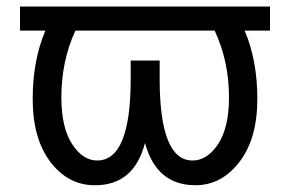

<svg xmlns="http://www.w3.org/2000/svg" viewBox="-20 -544 866 576"><path d="M624 -452.1H206.1Q164.1 -360.4 164.1 -252Q164.1 -161.1 196.3 -111.8Q228.5 -62.5 271.5 -62.5Q372.1 -62.5 372.1 -307.6V-362.3H459V-307.6Q459 -62.5 557.6 -62.5Q601.6 -62.5 634.3 -111.8Q667 -161.1 667 -252Q667 -360.4 624 -452.1ZM40 -452.1V-524.4H159.2H236.3H594.7H671.9H790V-452.1H713.9Q752 -363.3 752 -247.1Q752 -127.9 698.2 -58.1Q644.5 11.7 566.4 11.7Q449.2 11.7 415 -115.2Q381.8 12.7 263.7 11.7Q184.6 11.7 131.3 -58.1Q78.1 -127.9 78.1 -247.1Q78.1 -363.3 116.2 -452.1Z"/></svg>

Font: Gen Shin Gothic Regular
Style: Regular
Weight: 400
Designer: [Source Han Sans]
Ryoko NISHIZUKA  (kana & ideographs); Paul D. Hunt (Latin, Greek & Cyrillic); Wenlong ZHANG  (bopomofo
Version: Version 1.002.20150607